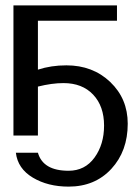

<svg xmlns="http://www.w3.org/2000/svg" viewBox="-20 -504 516 714"><path d="M367 -37Q367 -109 326.5 -152Q286 -195 216 -195Q173 -195 121 -182V0H30V-484H415V-427H121V-245Q170 -261 227 -261Q325 -261 390 -199Q455 -137 455 -44Q455 58 394 124Q333 190 235 190Q158 190 102 156.5Q46 123 39 64H121Q140 131 235 131Q296 131 331.5 82Q367 33 367 -37Z"/></svg>

Font: Gamestation Display
Style: Regular
Weight: 400
Designer: Jonas Hecksher
Foundry: Jonas Hecksher, Playtypeª, e-types AS
Version: Version 1.003